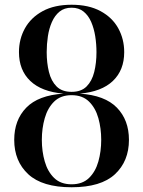

<svg xmlns="http://www.w3.org/2000/svg" viewBox="-20 -780 604 810"><path d="M282 10Q158.5 10 99.2 -45Q40 -100 40 -190Q40 -273.5 90.8 -325.8Q141.5 -378 247.5 -385Q155.5 -393 107.8 -438.5Q60 -484 60 -560Q60 -615 85.2 -660.5Q110.5 -706 160 -733Q209.5 -760 282 -760Q354.5 -760 404.2 -733Q454 -706 479 -660.5Q504 -615 504 -560Q504 -484 456.2 -438.5Q408.5 -393 316.5 -385Q422.5 -378 473.2 -325.8Q524 -273.5 524 -190Q524 -100 465 -45Q406 10 282 10ZM282 -2.5Q328 -2.5 355.5 -29.2Q383 -56 395 -98.8Q407 -141.5 407 -190Q407 -238.5 395 -281.5Q383 -324.5 355.5 -351.5Q328 -378.5 282 -378.5Q236 -378.5 208.5 -351.5Q181 -324.5 168.8 -281.5Q156.5 -238.5 156.5 -190Q156.5 -141.5 168.8 -98.8Q181 -56 208.5 -29.2Q236 -2.5 282 -2.5ZM282 -392.5Q322.5 -392.5 345.2 -415.2Q368 -438 377.5 -476.2Q387 -514.5 387 -560Q387 -593.5 381.8 -626.8Q376.5 -660 364.8 -687.2Q353 -714.5 332.8 -731Q312.5 -747.5 282 -747.5Q251.5 -747.5 231.2 -731Q211 -714.5 199 -687.2Q187 -660 182 -626.8Q177 -593.5 177 -560Q177 -514.5 186.5 -476.2Q196 -438 218.8 -415.2Q241.5 -392.5 282 -392.5Z"/></svg>

Font: Bodoni Moda 18pt Medium
Style: Regular
Weight: 500
Designer: Owen Earl
Foundry: indestructible type
Version: Version 2.004